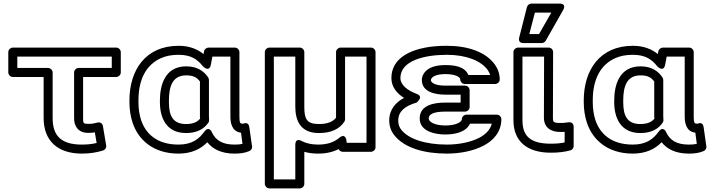

<svg xmlns="http://www.w3.org/2000/svg" viewBox="-20 -817 3963 1065"><path d="M434 -15C318 -15 272 -65 272 -162V-415C272 -430 258 -440 247 -440H76V-503H600V-440H416C401 -440 391 -426 391 -415V-160C391 -117 414 -80 469 -80C484 -80 497 -81 506 -83L516 -24C491 -18 467 -15 434 -15ZM434 35C482 35 517 28 551 18C562 15 571 3 569 -10L551 -117C547 -138 530 -140 520 -137C500 -132 494 -130 469 -130C442 -130 441 -134 441 -160V-390H625C636 -390 650 -400 650 -415V-528C650 -539 640 -553 625 -553H51C40 -553 26 -543 26 -528V-415C26 -404 36 -390 51 -390H222V-162C222 -39 297 35 434 35Z M971 -513C1040 -513 1076 -487 1105 -450C1105 -450 1141 -411 1150 -460L1158 -503H1258V-171C1258 -142 1263 -87 1317 -81L1325 -19C1312 -16 1300 -15 1280 -15C1210 -15 1175 -42 1156 -82C1156 -82 1140 -123 1113 -86C1083 -45 1044 -15 970 -15C850 -15 787 -76 762 -153C753 -182 748 -214 748 -250V-260C748 -376 790 -458 874 -495C901 -507 933 -513 971 -513ZM698 -260V-250C698 -210 704 -172 715 -138C746 -42 830 35 970 35C1042 35 1093 10 1130 -28C1161 12 1212 35 1280 35C1312 35 1337 32 1363 21C1372 17 1380 7 1378 -5L1363 -111C1359 -143 1335 -133 1329 -131H1325C1312 -131 1308 -136 1308 -171V-528C1308 -539 1298 -553 1283 -553H1137C1127 -553 1114 -545 1112 -533L1109 -517C1076 -544 1031 -563 971 -563C786 -563 698 -427 698 -260ZM1135 -387C1112 -422 1074 -449 1013 -449C894 -449 867 -343 867 -260V-250C867 -167 900 -79 1012 -79C1071 -79 1112 -101 1136 -137C1139 -141 1140 -147 1140 -151C1140 -161 1139 -167 1139 -171V-373C1139 -378 1137 -384 1135 -387ZM1089 -365V-171C1089 -166 1090 -163 1090 -159C1076 -142 1054 -129 1012 -129C938 -129 917 -176 917 -250V-260C917 -340 938 -399 1013 -399C1055 -399 1073 -386 1089 -365Z M1861 -52C1835 -30 1799 -15 1745 -15C1708 -15 1679 -22 1655 -34C1655 -34 1618 -58 1618 -12V178H1499V-503H1618V-226C1618 -147 1647 -79 1749 -79C1816 -79 1863 -101 1890 -142C1893 -146 1894 -152 1894 -156V-503H2013V-25H1903L1902 -36C1902 -36 1898 -83 1861 -52ZM1858 10C1862 18 1871 25 1881 25H2038C2049 25 2063 15 2063 0V-528C2063 -539 2053 -553 2038 -553H1869C1858 -553 1844 -543 1844 -528V-164C1828 -144 1801 -129 1749 -129C1680 -129 1668 -158 1668 -226V-528C1668 -539 1658 -553 1643 -553H1474C1463 -553 1449 -543 1449 -528V203C1449 214 1459 228 1474 228H1643C1654 228 1668 218 1668 203V25C1691 32 1717 35 1745 35C1790 35 1827 26 1858 10Z M2587 -131H2708C2699 -96 2672 -70 2637 -52C2594 -30 2529 -15 2459 -15C2340 -15 2246 -46 2206 -97C2194 -112 2189 -129 2189 -149C2189 -200 2228 -230 2291 -248C2291 -248 2333 -281 2292 -296C2240 -315 2201 -346 2201 -384C2201 -482 2337 -513 2459 -513C2568 -513 2649 -479 2685 -429C2691 -420 2696 -411 2699 -401H2578C2557 -451 2494 -456 2450 -456C2401 -456 2351 -445 2329 -406C2323 -396 2320 -385 2320 -373C2320 -305 2397 -292 2451 -292H2535V-248H2451C2391 -248 2308 -236 2308 -160C2308 -87 2395 -71 2450 -71C2508 -71 2566 -86 2587 -131ZM2451 -198H2560C2571 -198 2585 -208 2585 -223V-317C2585 -328 2575 -342 2560 -342H2451C2392 -342 2370 -359 2370 -373C2370 -375 2371 -377 2373 -381C2380 -394 2405 -406 2450 -406C2506 -406 2533 -390 2533 -376C2533 -365 2543 -351 2558 -351H2727C2738 -351 2752 -361 2752 -376C2752 -406 2742 -435 2725 -459C2675 -528 2577 -563 2459 -563C2415 -563 2376 -560 2339 -553C2250 -536 2151 -491 2151 -384C2151 -333 2184 -297 2221 -274C2176 -250 2139 -210 2139 -149C2139 -119 2148 -91 2167 -67C2223 4 2334 35 2459 35C2536 35 2608 19 2660 -8C2712 -34 2761 -82 2761 -156C2761 -167 2751 -181 2736 -181H2567C2556 -181 2542 -171 2542 -156C2542 -154 2541 -151 2539 -148C2528 -133 2498 -121 2450 -121C2391 -121 2358 -141 2358 -160C2358 -183 2384 -198 2451 -198Z M3035 -20C2922 -20 2878 -62 2878 -150V-503H2998L2997 -165C2997 -111 3033 -85 3088 -85C3096 -85 3106 -85 3112 -86V-27C3089 -22 3066 -20 3035 -20ZM3035 30C3077 30 3111 26 3144 17C3155 14 3162 4 3162 -7V-114C3162 -136 3144 -140 3134 -139L3113 -136C3106 -135 3098 -135 3088 -135C3049 -135 3047 -140 3047 -165L3048 -528C3048 -542 3037 -553 3023 -553H2853C2842 -553 2828 -543 2828 -528V-150C2828 -33 2904 30 3035 30ZM2947 -747H3038L2970 -628H2916ZM2927 -797C2917 -797 2906 -789 2903 -778L2860 -609C2852 -577 2881 -578 2884 -578H2985C2993 -578 3002 -583 3007 -591L3103 -760C3126 -801 3081 -797 3081 -797Z M3491 -513C3560 -513 3596 -487 3625 -450C3625 -450 3661 -411 3670 -460L3678 -503H3778V-171C3778 -142 3783 -87 3837 -81L3845 -19C3832 -16 3820 -15 3800 -15C3730 -15 3695 -42 3676 -82C3676 -82 3660 -123 3633 -86C3603 -45 3564 -15 3490 -15C3370 -15 3307 -76 3282 -153C3273 -182 3268 -214 3268 -250V-260C3268 -376 3310 -458 3394 -495C3421 -507 3453 -513 3491 -513ZM3218 -260V-250C3218 -210 3224 -172 3235 -138C3266 -42 3350 35 3490 35C3562 35 3613 10 3650 -28C3681 12 3732 35 3800 35C3832 35 3857 32 3883 21C3892 17 3900 7 3898 -5L3883 -111C3879 -143 3855 -133 3849 -131H3845C3832 -131 3828 -136 3828 -171V-528C3828 -539 3818 -553 3803 -553H3657C3647 -553 3634 -545 3632 -533L3629 -517C3596 -544 3551 -563 3491 -563C3306 -563 3218 -427 3218 -260ZM3655 -387C3632 -422 3594 -449 3533 -449C3414 -449 3387 -343 3387 -260V-250C3387 -167 3420 -79 3532 -79C3591 -79 3632 -101 3656 -137C3659 -141 3660 -147 3660 -151C3660 -161 3659 -167 3659 -171V-373C3659 -378 3657 -384 3655 -387ZM3609 -365V-171C3609 -166 3610 -163 3610 -159C3596 -142 3574 -129 3532 -129C3458 -129 3437 -176 3437 -250V-260C3437 -340 3458 -399 3533 -399C3575 -399 3593 -386 3609 -365Z"/></svg>

Font: Asimov
Style: XWidOu
Weight: 500
Designer: Google
Version: Version 2.000980; 2014